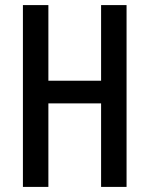

<svg xmlns="http://www.w3.org/2000/svg" viewBox="-20 -734 587 754"><path d="M477 0H377V-328H170V0H70V-714H170V-417H377V-714H477Z"/></svg>

Font: Noto Sans Thai ExtCond Med
Style: Regular
Weight: 500
Width: 2
Designer: Monotype Design Team
Foundry: Monotype Imaging Inc.
Version: Version 2.002; ttfautohint (v1.8.4.7-5d5b)